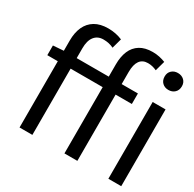

<svg xmlns="http://www.w3.org/2000/svg" viewBox="-173 -993 1189 1177"><g transform="rotate(30 421.5 -404.5)"><path d="M106.9 0V-615.4Q106.9 -671.6 125.5 -712.5Q144.2 -753.4 181.7 -775.9Q219.2 -798.3 275.4 -798.3Q302.7 -798.3 328.4 -793.1Q354.1 -787.8 375.3 -778.6L356.1 -708.6Q338.8 -717 321.1 -720.8Q303.3 -724.6 283.4 -724.6Q243 -724.6 220.3 -695.9Q197.7 -667.3 197.7 -612.8V0ZM424.7 0V-630Q424.7 -685.2 441.7 -725.3Q458.8 -765.4 494.2 -787.4Q529.6 -809.3 583.6 -809.3Q608.8 -809.3 631.9 -804.3Q655 -799.2 674 -791.6L654.5 -721.2Q624.1 -735.6 592.5 -735.6Q554.3 -735.6 535.2 -708.7Q516.1 -681.7 516.1 -628.9V0ZM32.7 -469V-537.6L111.2 -543.4H631.1V-469ZM735.6 0V-543.4H826.7V0ZM781.3 -655.3Q755 -655.3 737.8 -671.8Q720.7 -688.2 720.7 -716.2Q720.7 -742.6 737.8 -758.7Q755 -774.9 781.3 -774.9Q808.2 -774.9 825.5 -758.7Q842.8 -742.6 842.8 -716.2Q842.8 -688.2 825.5 -671.8Q808.2 -655.3 781.3 -655.3Z"/></g></svg>

Font: Shanggu Sans SC VF
Style: Regular
Weight: 250
Designer: GuiWonder
Version: Version 1.021